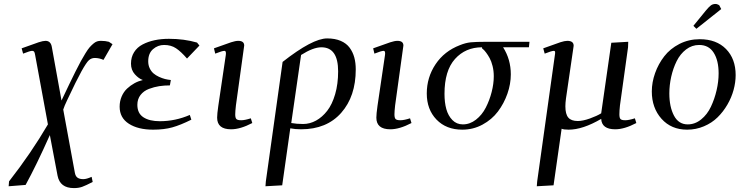

<svg xmlns="http://www.w3.org/2000/svg" viewBox="-20 -651 3752 974"><path d="M23.9 293.9 25.9 269Q137.7 126 223.1 -20L158.2 -372.1Q156.2 -385.3 152.8 -389.2Q149.4 -393.1 143.1 -393.1Q132.8 -393.1 97.2 -378.9L89.8 -405.8Q153.3 -429.2 176 -436.5Q198.7 -443.8 210.9 -443.8Q238.3 -443.8 243.2 -411.1L292 -141.1Q315.9 -191.9 330.6 -222.2Q345.2 -252.4 362.5 -287.4Q379.9 -322.3 390.4 -341.1Q400.9 -359.9 413.3 -380.4Q425.8 -400.9 434.3 -410.6Q442.9 -420.4 453.1 -429.2Q463.4 -438 472.2 -440.9Q481 -443.8 491.2 -443.8Q514.6 -443.8 532.2 -439L550.8 -426.8L504.9 -347.2Q483.4 -356.9 460.9 -356.9Q443.8 -356.9 431.2 -345.7Q418.5 -334.5 393.3 -289.3Q368.2 -244.1 320.8 -143.1Q306.2 -112.8 300.8 -95.2L359.9 226.1Q363.3 243.7 373.8 250.7Q384.3 257.8 402.8 257.8Q418.9 257.8 444.8 246.1L450.2 272Q414.6 290.5 396.5 296.9Q378.4 303.2 355 303.2Q284.2 303.2 272 240.2L232.9 34.2Q165 186.5 109.9 287.1Z M586.9 -109.9Q586.9 -137.7 597.2 -161.6Q607.4 -185.5 624.8 -201.7Q642.1 -217.8 662.1 -228.8Q682.1 -239.7 704.6 -245.1Q684.1 -252 664.3 -273.9Q644.5 -295.9 644.5 -328.1Q644.5 -361.3 660.2 -386.2Q675.8 -411.1 703.4 -425.5Q731 -439.9 764.4 -447Q797.9 -454.1 836.9 -454.1Q914.1 -454.1 979.5 -435.1L991.7 -419.9L928.7 -354Q897.9 -389.6 872.8 -406.2Q847.7 -422.9 812.5 -422.9Q780.8 -422.9 756.3 -401.6Q731.9 -380.4 731.9 -339.8Q731.9 -320.3 739.5 -304.4Q747.1 -288.6 758.8 -278.6Q770.5 -268.6 786.6 -261.2Q802.7 -253.9 817.1 -250.2Q831.5 -246.6 846.7 -245.1L841.8 -217.8Q813.5 -217.8 787.8 -213.9Q762.2 -210 735.6 -200Q709 -189.9 692.9 -169.2Q676.8 -148.4 676.8 -119.1Q676.8 -76.2 707.3 -56.2Q737.8 -36.1 790.5 -36.1Q869.6 -36.1 942.9 -67.9L950.7 -43.9Q896 -16.6 854.2 -4.9Q812.5 6.8 756.8 6.8Q680.7 6.8 633.8 -23.2Q586.9 -53.2 586.9 -109.9Z M1065.4 -405.8Q1129.4 -429.2 1152.1 -436.5Q1174.8 -443.8 1188.5 -443.8Q1218.8 -443.8 1218.8 -419.9Q1218.8 -418.9 1216.3 -401.9L1176.8 -116.2Q1173.3 -85.9 1173.3 -70.8Q1173.3 -52.7 1179.4 -46.9Q1185.5 -41 1203.6 -41Q1222.2 -41 1252.4 -50.8L1259.8 -26.9Q1199.2 4.9 1152.3 4.9Q1081.5 4.9 1081.5 -54.2Q1081.5 -72.8 1087.4 -113.8L1125.5 -372.1Q1128.4 -393.1 1118.7 -393.1Q1107.4 -393.1 1071.8 -378.9Z M1326.7 293.9 1328.6 269 1413.6 -336.9Q1565.4 -456.1 1639.6 -456.1Q1679.7 -456.1 1708.5 -443.6Q1737.3 -431.2 1753.7 -408.9Q1770 -386.7 1777.3 -359.6Q1784.7 -332.5 1784.7 -298.8Q1784.7 -162.1 1710.9 -78.6Q1637.2 4.9 1507.3 4.9Q1477.5 4.9 1452.6 0L1411.6 289.1ZM1457.5 -26.9Q1484.9 -22 1517.6 -22Q1551.8 -22 1583.3 -39.3Q1614.7 -56.6 1639.9 -88.9Q1665 -121.1 1680.2 -173.1Q1695.3 -225.1 1695.3 -289.1Q1695.3 -411.1 1610.4 -411.1Q1568.8 -411.1 1507.3 -372.1Z M1873 -405.8Q1937 -429.2 1959.7 -436.5Q1982.4 -443.8 1996.1 -443.8Q2026.4 -443.8 2026.4 -419.9Q2026.4 -418.9 2023.9 -401.9L1984.4 -116.2Q1981 -85.9 1981 -70.8Q1981 -52.7 1987.1 -46.9Q1993.2 -41 2011.2 -41Q2029.8 -41 2060.1 -50.8L2067.4 -26.9Q2006.8 4.9 1960 4.9Q1889.2 4.9 1889.2 -54.2Q1889.2 -72.8 1895 -113.8L1933.1 -372.1Q1936 -393.1 1926.3 -393.1Q1915 -393.1 1879.4 -378.9Z M2145 -176.8Q2145 -258.3 2189.5 -325Q2233.9 -391.6 2313 -421.9Q2341.8 -433.6 2367.7 -436.3Q2393.6 -439 2447.3 -439H2666L2663.1 -411.1H2532.2Q2571.3 -349.6 2571.3 -273.9Q2571.3 -225.1 2554 -175.5Q2536.6 -126 2505.9 -85.2Q2475.1 -44.4 2427.7 -18.8Q2380.4 6.8 2325.2 6.8Q2243.7 6.8 2194.3 -44.4Q2145 -95.7 2145 -176.8ZM2234.9 -174.8Q2234.9 -131.3 2244.1 -97.7Q2253.4 -64 2274.9 -42Q2296.4 -20 2328.1 -20Q2363.8 -20 2394.5 -43.9Q2425.3 -67.9 2444.3 -105Q2463.4 -142.1 2474.1 -184.1Q2484.9 -226.1 2484.9 -264.2Q2484.9 -291.5 2478.8 -315.9Q2472.7 -340.3 2463.9 -356.2Q2455.1 -372.1 2446.3 -383.8Q2437.5 -395.5 2431.6 -400.4L2425.3 -405.8V-411.1Q2341.3 -411.1 2288.1 -351.8Q2234.9 -292.5 2234.9 -174.8Z M2703.1 293.9 2705.1 269 2794.9 -372.1Q2796.9 -383.3 2795.9 -388.2Q2794.9 -393.1 2790 -393.1Q2778.8 -393.1 2743.2 -378.9L2735.8 -405.8Q2801.3 -429.7 2823 -436.8Q2844.7 -443.8 2857.9 -443.8Q2890.1 -443.8 2890.1 -418.9L2887.7 -401.9L2851.1 -150.9Q2848.1 -128.4 2848.1 -111.8Q2848.1 -71.8 2863 -54.4Q2877.9 -37.1 2911.1 -37.1Q2936.5 -37.1 2972.7 -50Q3008.8 -63 3029.8 -76.2L3081.1 -434.1L3167 -439L3166 -411.1L3125 -116.2Q3122.1 -89.4 3122.1 -70.8Q3122.1 -52.7 3127.9 -46.9Q3133.8 -41 3151.9 -41Q3170.4 -41 3200.7 -50.8L3208 -26.9Q3147.5 4.9 3101.1 4.9Q3032.7 4.9 3029.8 -47.9Q2936 6.8 2864.7 6.8Q2838.9 6.8 2829.1 2L2788.1 289.1Z M3286.6 -187Q3286.6 -233.4 3303.2 -280Q3319.8 -326.7 3349.6 -365.2Q3379.4 -403.8 3426.5 -428Q3473.6 -452.1 3529.8 -452.1Q3614.3 -452.1 3663.1 -402.3Q3711.9 -352.5 3711.9 -270Q3711.9 -233.4 3701.4 -194.8Q3690.9 -156.2 3669.9 -120.1Q3648.9 -84 3620.1 -55.7Q3591.3 -27.3 3551 -10.3Q3510.7 6.8 3465.8 6.8Q3385.3 6.8 3335.9 -48.3Q3286.6 -103.5 3286.6 -187ZM3375.5 -176.8Q3375.5 -109.4 3398.9 -64.7Q3422.4 -20 3468.8 -20Q3505.9 -20 3536.9 -45.2Q3567.9 -70.3 3586.4 -109.6Q3605 -148.9 3615.2 -193.1Q3625.5 -237.3 3625.5 -278.8Q3625.5 -344.2 3600.6 -383.5Q3575.7 -422.9 3526.9 -422.9Q3490.2 -422.9 3460.4 -400.1Q3430.7 -377.4 3412.6 -340.8Q3394.5 -304.2 3385 -261.7Q3375.5 -219.2 3375.5 -176.8ZM3497.6 -520 3560.5 -597.2Q3576.7 -616.7 3586.4 -623.8Q3596.2 -630.9 3609.9 -630.9Q3614.3 -630.9 3618.9 -629.2Q3623.5 -627.4 3626 -626L3628.9 -624L3638.7 -605L3512.7 -504.9Z"/></svg>

Font: Dehuti
Style: Bold-Italic
Weight: 700
Version: Version 1.2